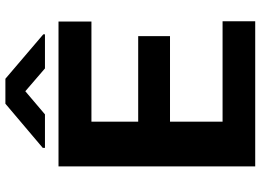

<svg xmlns="http://www.w3.org/2000/svg" viewBox="-144 -798 943 694"><g transform="rotate(-90 327.0 -451.5)"><path d="M542.8 -308V-423H233.7V-592H595.6V-711H72V0H596.7V-118H233.7V-308ZM549.4 -766 388.8 -903H298.6L139.1 -768V-760H260.1L343.7 -831L426.2 -760H549.4Z"/></g></svg>

Font: Asimov
Style: Wid
Weight: 500
Designer: Google
Version: Version 2.000980; 2014